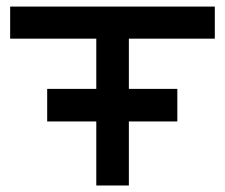

<svg xmlns="http://www.w3.org/2000/svg" viewBox="-20 -570 691 590"><path d="M524.9 -196.8H376V0H275.9V-196.8H125V-296.9H275.9V-451.2H11.2V-549.8H640.1V-451.2H376V-296.9H524.9Z"/></svg>

Font: Bruno Ace SC
Style: Regular
Weight: 400
Designer: Astigmatic (AOETI)
Foundry: Astigmatic (AOETI)
Version: Version 1.000